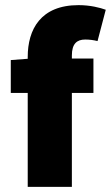

<svg xmlns="http://www.w3.org/2000/svg" viewBox="-20 -728 432 748"><path d="M88 0H260V-366H344V-500H260V-512C260 -558 280 -574 312 -574C328 -574 344 -572 360 -568L392 -690C370 -698 332 -708 286 -708C138 -708 88 -613 88 -506V-499L22 -494V-366H88Z"/></svg>

Font: Source Sans Pro Black
Style: Regular
Weight: 900
Designer: Paul D. Hunt
Foundry: Adobe Systems Incorporated
Version: Version 3.006;hotconv 1.0.111;makeotfexe 2.5.65597